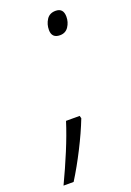

<svg xmlns="http://www.w3.org/2000/svg" viewBox="-179 -589 525 768"><g transform="rotate(-20 83.5 -205.0)"><path d="M146 -441Q111 -441 111 -476Q111 -500 123.5 -519.5Q136 -539 162 -539Q195 -539 195 -502Q195 -479 182.5 -460Q170 -441 146 -441ZM-47 129Q-18 68 8 5.5Q34 -57 51 -111H109L112 -100Q91 -46 59.5 16Q28 78 -4 129Z"/></g></svg>

Font: Noto Sans SemiCondensed Light
Style: Italic
Weight: 300
Width: 4
Italic angle: -12°
Designer: Monotype Design Team
Foundry: Monotype Imaging Inc.
Version: Version 2.013; ttfautohint (v1.8.4.7-5d5b)